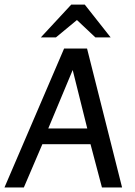

<svg xmlns="http://www.w3.org/2000/svg" viewBox="-35 -826 594 846"><path d="M-15.3 0 247.4 -612H348.6L502.9 0H414.2L363.8 -190.7H151.7L70.1 0ZM177.7 -260H349.5L285.3 -517.5ZM144.8 -661.1 278.9 -805.7H338.5L452.6 -661.1H385.4L304 -737.7L211.3 -661.1Z"/></svg>

Font: Ancizar Sans Thin
Style: Italic
Weight: 100
Italic angle: -4°
Designer: Cesar Puertas, Viviana Monsalve, Julian Moncada, Julian Prieto, Jose Castro, Mariel Hernandez, Felipe Aragon, Sara Alarc
Version: Version 8.100